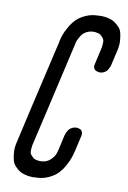

<svg xmlns="http://www.w3.org/2000/svg" viewBox="-105 -856 741 1114"><g transform="rotate(10 265.5 -299.0)"><path d="M290 10 309 -75Q310 -77 311 -81Q312 -85 316.5 -94.5Q321 -104 327 -111.5Q333 -119 345 -125Q357 -131 371 -131Q373 -131 376 -130.5Q379 -130 386 -128Q393 -126 398 -122Q403 -118 405.5 -109.5Q408 -101 406 -90L392 -29L385 2Q384 6 382 13Q378 30 371.5 48.5Q365 67 349.5 95Q334 123 314 143.5Q294 164 260 179.5Q226 195 185 195Q179 196 170 196Q158 196 146.5 194.5Q135 193 118.5 188.5Q102 184 89.5 175.5Q77 167 63.5 153Q50 139 44.5 119Q39 99 37 70.5Q35 42 45 4L93 -207L184 -600Q185 -605 186 -612Q190 -629 196.5 -647.5Q203 -666 218.5 -693.5Q234 -721 254 -741.5Q274 -762 308 -777.5Q342 -793 383 -793Q389 -794 398 -794Q410 -794 421.5 -792.5Q433 -791 449.5 -786.5Q466 -782 478.5 -773.5Q491 -765 505 -751Q519 -737 524 -717Q529 -697 531 -668.5Q533 -640 523 -602L505 -524Q504 -518 501 -511.5Q498 -505 492 -494.5Q486 -484 473.5 -477Q461 -470 445 -470Q443 -470 440 -470.5Q437 -471 430 -473Q423 -475 418 -479Q413 -483 410 -491.5Q407 -500 410 -511L413 -524L433 -612Q436 -632 436 -646Q436 -660 428.5 -669.5Q421 -679 414.5 -684.5Q408 -690 397.5 -692.5Q387 -695 382 -695.5Q377 -696 373 -696H372Q350 -696 332 -687Q314 -678 304.5 -665Q295 -652 288.5 -639Q282 -626 280 -617L278 -608L185 -202L135 14Q132 34 132 48Q132 62 140 71.5Q148 81 154 86Q160 91 170.5 93.5Q181 96 186 96.5Q191 97 196 97H197Q232 97 255 75.5Q278 54 284 32Z"/></g></svg>

Font: Soda Fountain
Style: RegularOblique
Weight: 400
Version: Version 1.0